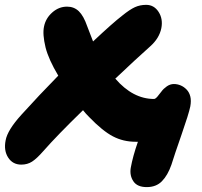

<svg xmlns="http://www.w3.org/2000/svg" viewBox="-25 -637 824 784"><path d="M62 35.2Q26.9 35.2 8.3 6.3Q-10.3 -22.5 -2 -64Q5.4 -105.5 62 -168Q134.3 -248 212.9 -328.1Q173.8 -393.6 161.1 -442.9Q147.9 -497.6 154.8 -528.8Q161.6 -562.5 188.5 -586.2Q215.3 -609.9 249 -609.9Q277.3 -609.9 296.9 -591.1Q316.4 -572.3 331.1 -529.8Q332.5 -525.4 355 -467.8Q436 -543.9 474.1 -573.2Q504.9 -598.1 525.9 -607.7Q546.9 -617.2 571.8 -617.2Q604 -617.2 622.6 -588.4Q641.1 -559.6 633.8 -522Q625.5 -481 588.9 -448.2Q530.3 -396 445.8 -315.9Q517.6 -232.9 604 -232.9Q609.4 -232.9 617.7 -242.4Q626 -252 634.3 -263.4Q642.6 -274.9 656.2 -284.4Q669.9 -293.9 685.1 -293.9Q699.2 -293.9 712.6 -288.3Q726.1 -282.7 737.1 -271.2Q748 -259.8 752.2 -242.7Q756.3 -225.6 752 -202.1Q745.6 -171.4 716.3 -87.4Q687 -3.4 674.8 36.1Q659.7 79.1 636.2 103Q612.8 127 574.2 127Q535.6 127 519.8 103.5Q503.9 80.1 508.8 48.8Q517.1 2 538.1 -58.1H528.8Q478.5 -58.1 436.3 -80.1Q394 -102.1 338.9 -159.2Q324.7 -173.3 314 -187Q209 -85 151.9 -20Q125 10.7 106 22.9Q86.9 35.2 62 35.2Z"/></svg>

Font: Shantell Sans Irregular
Style: Italic
Weight: 800
Italic angle: -11.31°
Designer: Stephen Nixon, Anya Danilova, Shantell Martin
Foundry: Arrow Type
Version: Version 1.006;[9816181b4]